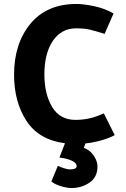

<svg xmlns="http://www.w3.org/2000/svg" viewBox="-20 -714 637 969"><path d="M364 -571Q290 -571 247 -508Q204 -445 204 -338Q204 -240 243 -174.5Q282 -109 361 -109Q403 -109 439 -118.5Q475 -128 504 -142L559 -32Q529 -16 489 -5Q449 6 411 10L403 32Q435 44 453.5 72Q472 100 472 126Q472 180 432 207.5Q392 235 341 235Q319 235 288.5 226Q258 217 239 202L272 123Q284 129 302.5 135Q321 141 334 141Q346 141 356.5 137.5Q367 134 367 124Q367 109 343.5 97.5Q320 86 280 81L308 9Q176 -8 113.5 -104Q51 -200 51 -337Q51 -494 133.5 -594Q216 -694 366 -694Q403 -694 456.5 -682.5Q510 -671 553 -646L508 -543Q461 -558 433 -564.5Q405 -571 364 -571Z"/></svg>

Font: Palanquin Dark Medium
Style: Regular
Weight: 500
Designer: Pria Ravichandran
Version: Version 1.001